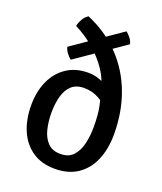

<svg xmlns="http://www.w3.org/2000/svg" viewBox="-140 -839 798 943"><g transform="rotate(20 259.0 -368.0)"><path d="M475 -245Q475 -169.5 450.5 -111.2Q426 -53 377.8 -20Q329.5 13 258.5 13Q188.5 13 140.5 -20Q92.5 -53 68 -110.5Q43.5 -168 43.5 -241Q43.5 -313 68.5 -368.2Q93.5 -423.5 140.5 -455.2Q187.5 -487 254 -487Q296 -487 334.5 -467.2Q373 -447.5 396 -423V-341Q374 -369.5 338.5 -389.5Q303 -409.5 260 -409.5Q218.5 -409.5 194.2 -386.8Q170 -364 159.8 -325.5Q149.5 -287 149.5 -240Q149.5 -196 159 -156Q168.5 -116 192.5 -90.5Q216.5 -65 259.5 -65Q302.5 -65 326.2 -91Q350 -117 359.5 -158Q369 -199 369 -245Q369 -309.5 360.2 -351.5Q351.5 -393.5 337 -428.5Q331 -478 298.5 -526.5Q266 -575 218.2 -615.8Q170.5 -656.5 118 -682Q121.5 -701.5 133 -720.5Q144.5 -739.5 159.5 -747.5Q260.5 -704.5 331 -631.2Q401.5 -558 438.2 -460Q475 -362 475 -245ZM359.5 -742Q371 -734 383 -718.2Q395 -702.5 397 -688L150 -517.5Q138 -525.5 126.5 -541.5Q115 -557.5 112.5 -571.5Z"/></g></svg>

Font: Signika
Style: Regular
Weight: 400
Designer: Anna Giedry
Foundry: Anna Giedry
Version: Version 2.001